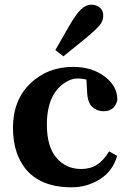

<svg xmlns="http://www.w3.org/2000/svg" viewBox="-20 -783 550 818"><path d="M285.6 15.1Q104.5 15.1 51.8 -131.3Q35.2 -178.7 35.2 -239.3Q35.6 -356 108.9 -427.2Q182.1 -498 292 -498Q371.1 -498 425.3 -457.5Q480 -417 480 -356.9Q468.8 -309.1 420.9 -309.1Q393.1 -309.1 373 -327.6Q353 -346.2 351.1 -391.1L348.1 -443.8Q302.7 -455.1 271 -439Q179.2 -392.1 179.7 -250.5Q180.2 -156.7 221.2 -109.9Q262.2 -63 325.2 -63Q365.2 -63 393.6 -81.5Q421.9 -100.1 444.8 -138.2L479 -119.1Q460.9 -54.2 405.8 -19.5Q350.6 15.1 285.6 15.1ZM368.2 -763.2Q390.6 -763.2 405.3 -750.5Q419.9 -737.8 419.9 -716.3Q419.9 -694.8 405.8 -676.8Q391.6 -658.7 345.2 -620.1L250 -543L215.8 -569.8L273.9 -670.9Q302.7 -721.7 324.2 -742.2Q345.7 -762.7 368.2 -763.2Z"/></svg>

Font: SourceSerifPro-Bold
Style: Bold
Weight: 700
Designer: Frank Grießhammer
Foundry: Adobe Systems Incorporated
Version: Version 1.014;PS Version 1.0;hotconv 1.0.73;makeotf.lib2.5.5